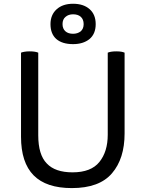

<svg xmlns="http://www.w3.org/2000/svg" viewBox="-20 -968 764 1012"><path d="M181.6 -690.4Q174.8 -693.4 164.1 -695.3Q153.3 -697.3 136.7 -697.3Q120.1 -697.3 109.4 -695.3Q97.7 -693.4 90.8 -690.4Q90.8 -668 90.8 -625Q90.8 -530.3 90.8 -247.1Q90.8 -111.3 157.2 -43.9Q223.6 23.4 358.4 23.4Q503.9 23.4 570.3 -54.7Q636.7 -131.8 636.7 -264.6Q636.7 -406.2 636.7 -690.4Q629.9 -693.4 620.1 -695.3Q609.4 -697.3 592.8 -697.3Q576.2 -697.3 565.4 -695.3Q554.7 -693.4 547.9 -690.4Q547.9 -545.9 547.9 -257.8Q547.9 -168.9 503.9 -114.3Q460 -59.6 362.3 -59.6Q270.5 -59.6 226.6 -106.4Q181.6 -152.3 181.6 -254.9Q181.6 -400.4 181.6 -690.4ZM365.2 -948.2Q310.5 -948.2 278.3 -918.9Q246.1 -889.6 246.1 -840.8Q246.1 -790 276.4 -762.7Q307.6 -735.4 365.2 -735.4Q418 -735.4 451.2 -761.7Q484.4 -789.1 484.4 -840.8Q484.4 -891.6 452.1 -919.9Q419.9 -948.2 365.2 -948.2ZM365.2 -892.6Q390.6 -892.6 405.3 -879.9Q420.9 -866.2 420.9 -840.8Q420.9 -816.4 405.3 -802.7Q388.7 -790 365.2 -790Q339.8 -790 325.2 -802.7Q309.6 -816.4 309.6 -840.8Q309.6 -866.2 325.2 -878.9Q340.8 -892.6 365.2 -892.6Z"/></svg>

Font: cl
Style: Regular
Weight: 400
Designer: Mitja Miklavcic
Version: Version 1.0